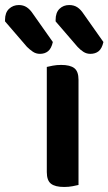

<svg xmlns="http://www.w3.org/2000/svg" viewBox="-118 -736 431 763"><path d="M194 -1Q186 1 170.5 4Q155 7 137 7Q101 7 84.5 -6Q68 -19 68 -52V-470Q76 -472 91.5 -475Q107 -478 125 -478Q161 -478 177.5 -465Q194 -452 194 -419ZM-98 -651V-657Q-98 -686 -82 -701Q-66 -716 -43 -716Q-25 -716 -11.5 -707Q2 -698 13 -681L92 -569Q86 -543 73 -532.5Q60 -522 41 -522Q25 -522 12.5 -530.5Q0 -539 -11 -550ZM103 -651V-657Q103 -686 118.5 -701Q134 -716 157 -716Q176 -716 189.5 -707Q203 -698 214 -681L293 -569Q287 -543 274 -532.5Q261 -522 241 -522Q226 -522 213.5 -530Q201 -538 190 -550Z"/></svg>

Font: Baloo Thambi 2 SemiBold
Style: Regular
Weight: 600
Designer: Aadarsh Rajan and Ek Type
Foundry: Ek Type
Version: Version 1.640;hotconv 1.0.111;makeotfexe 2.5.65597; ttfautoh